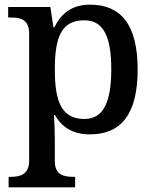

<svg xmlns="http://www.w3.org/2000/svg" viewBox="-20 -566 663 823"><path d="M17 237H302V192H294C254 192 215 184 215 125V40C215 13 214 -34 211 -73H215C244 -23 290 10 365 10C498 10 570 -75 570 -268C570 -461 498 -546 366 -546C288 -546 242 -508 213 -449H209L196 -536H15V-491H27C69 -491 105 -482 105 -422V122C105 183 66 192 26 192H17ZM342 -56C244 -56 215 -130 215 -268C215 -409 244 -479 342 -479C424 -479 457 -408 457 -269C457 -130 424 -56 342 -56Z"/></svg>

Font: Noto Serif Myanmar Medium
Style: Regular
Weight: 500
Designer: Ben Mitchell and the Monotype Design Team
Foundry: Monotype Imaging Inc.
Version: Version 2.106